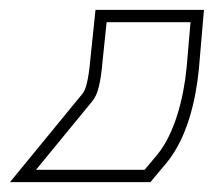

<svg xmlns="http://www.w3.org/2000/svg" viewBox="-211 -191 433 389"><path d="M-3 -69 5 -146H175L167 -53C161 8 143 79 108 122L82 153H-138L-24 14C-13 1 -7 -22 -3 -69ZM-27.9 -71.4C-31.9 -24.3 -38.6 -7.5 -43.2 -2L-190.8 178H93.7L127.3 137.9C168 87.9 185.6 13.2 191.9 -50.7L202.2 -171H-17.5Z"/></svg>

Font: Nordica Plus
Style: NordicaClassicBkExtOl
Weight: 900
Version: Version 1.01